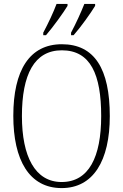

<svg xmlns="http://www.w3.org/2000/svg" viewBox="-20 -951 630 981"><path d="M343 -784V-771H356C394 -814 445 -886 466 -921V-931H411C393 -886 370 -835 343 -784ZM201 -784V-771H215C252 -814 304 -886 325 -921V-931H269C252 -886 228 -835 201 -784ZM295 10C457 10 541 -130 541 -358C541 -599 463 -725 296 -725C131 -725 48 -592 48 -359C48 -134 129 10 295 10ZM295 -21C159 -21 92 -152 92 -358C92 -570 155 -694 296 -694C443 -694 497 -570 497 -358C497 -149 434 -21 295 -21Z"/></svg>

Font: Noto Serif Thai Condensed ExtraLight
Style: Regular
Weight: 200
Width: 3
Designer: Monotype Design Team
Foundry: Monotype Imaging Inc.
Version: Version 2.002